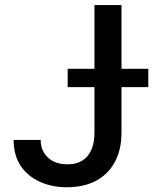

<svg xmlns="http://www.w3.org/2000/svg" viewBox="-20 -748 620 777"><path d="M362.3 -727.5Q389.6 -727.5 471.7 -727.5Q471.7 -598.6 471.7 -211.9Q471.7 -141.6 444.3 -91.8Q417 -42 367.2 -15.6Q317.4 9.8 251 9.8Q189.5 9.8 140.6 -12.7Q91.8 -35.2 63.5 -77.1Q35.2 -120.1 35.2 -181.6Q71.3 -181.6 144.5 -181.6Q144.5 -151.4 158.2 -129.9Q171.9 -107.4 196.3 -94.7Q221.7 -83 253.9 -83Q288.1 -83 312.5 -97.7Q336.9 -112.3 349.6 -141.6Q362.3 -169.9 362.3 -211.9Q362.3 -383.8 362.3 -727.5ZM253.9 -395.5Q253.9 -414.1 253.9 -469.7Q335 -469.7 580.1 -469.7Q580.1 -451.2 580.1 -395.5Q498 -395.5 253.9 -395.5Z"/></svg>

Font: DeepSea
Style: Medium
Weight: 500
Designer: Stem
Version: Version 3.019;git-0a5106e0b